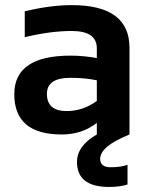

<svg xmlns="http://www.w3.org/2000/svg" viewBox="-20 -533 594 761"><path d="M259.3 -224.6Q166 -224.6 166 -161.1Q166 -92.8 244.1 -92.8Q308.6 -92.8 363.8 -132.8V-214.8Q314.9 -224.6 259.3 -224.6ZM363.8 0V-45.9Q305.2 0 224.6 0Q36.6 0 36.6 -159.7Q36.6 -312.5 259.3 -312.5Q311.5 -312.5 363.8 -302.7V-341.3Q363.8 -410.2 264.6 -410.2Q180.7 -410.2 78.1 -385.7V-488.3Q180.7 -512.7 264.6 -512.7Q493.2 -512.7 493.2 -343.8V0Q377 46.9 377 96.7Q377 129.9 418.5 129.9Q460 129.9 485.4 120.1V198.2Q455.6 208 412.6 208Q285.2 208 285.2 108.9Q285.2 44.9 363.8 0Z"/></svg>

Font: Voltera
Style: Bold
Weight: 700
Designer: Bernd Montag
Version: Version 1.301